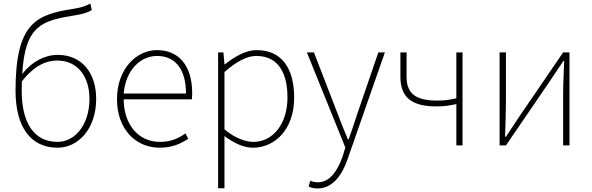

<svg xmlns="http://www.w3.org/2000/svg" viewBox="-20 -824 3352 1088"><path d="M306 13C422 13 525 -92 525 -264C525 -412 443 -513 307 -513C234 -513 162 -476 106 -405C122 -685 222 -707 404 -737C445 -744 472 -750 500 -767L492 -804C461 -789 451 -783 396 -774C191 -742 68 -700 68 -311C68 -101 156 13 306 13ZM104 -363C175 -453 242 -481 304 -481C424 -481 487 -385 487 -264C487 -120 407 -20 306 -20C169 -20 103 -133 103 -310Z M884 13C962 13 1007 -13 1047 -37L1031 -68C991 -39 946 -20 886 -20C762 -20 681 -122 681 -261H1067C1069 -275 1069 -286 1069 -297C1069 -453 992 -540 870 -540C753 -540 643 -434 643 -262C643 -90 751 13 884 13ZM681 -294C692 -427 776 -507 870 -507C969 -507 1034 -437 1034 -294Z M1216 243H1252V46V-53C1308 -11 1363 13 1413 13C1539 13 1647 -92 1647 -271C1647 -434 1578 -540 1435 -540C1369 -540 1306 -500 1254 -459H1252L1246 -527H1216ZM1416 -20C1374 -20 1314 -39 1252 -91V-416C1319 -474 1378 -507 1432 -507C1561 -507 1609 -405 1609 -271C1609 -124 1528 -20 1416 -20Z M1780 244C1871 244 1924 156 1951 74L2161 -527H2124L2006 -183C1991 -138 1973 -82 1956 -35H1951C1931 -82 1909 -138 1892 -183L1759 -527H1719L1937 12L1922 61C1893 145 1848 209 1782 209C1766 209 1749 205 1738 200L1729 233C1742 240 1762 244 1780 244Z M2566 0H2601V-527H2566V-267C2526 -258 2497 -254 2459 -254C2339 -254 2284 -291 2284 -388V-527H2249V-388C2249 -271 2315 -221 2453 -221C2504 -221 2522 -226 2566 -234Z M2811 0H2847L3095 -363C3117 -396 3150 -445 3172 -478H3177C3174 -407 3171 -336 3171 -277V0H3207V-527H3171L2923 -164C2901 -131 2869 -82 2847 -49H2842C2844 -120 2847 -191 2847 -249V-527H2811Z"/></svg>

Font: Noto Sans CJK SC Thin
Style: Regular
Weight: 100
Designer: Ryoko NISHIZUKA 西塚涼子 (kana, bopomofo & ideographs); Paul D. Hunt (Latin, Greek & Cyrillic); Sandoll Communications 산돌커뮤니
Foundry: Adobe
Version: Version 2.004;hotconv 1.0.118;makeotfexe 2.5.65603